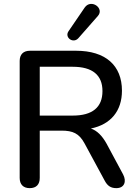

<svg xmlns="http://www.w3.org/2000/svg" viewBox="-20 -968 717 995"><path d="M487 -885C523 -925 452 -976 419 -929L335 -806C313 -774 359 -740 386 -770ZM134 7C168 7 186 -12 186 -46V-291H299C357 -291 390 -277 418 -225L523 -31C537 -5 554 7 583 7C625 7 637 -28 618 -64L532 -224C509 -265 483 -291 451 -302C554 -323 612 -393 612 -498C612 -629 527 -705 374 -705H135C101 -705 82 -686 82 -652V-46C82 -12 101 7 134 7ZM186 -622H357C459 -622 511 -579 511 -496C511 -412 459 -369 357 -369H186Z"/></svg>

Font: Nunito SemiBold
Style: Regular
Weight: 600
Designer: Vernon Adams
Foundry: Vernon Adams
Version: Version 3.602